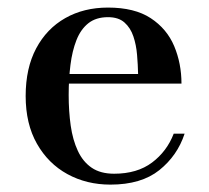

<svg xmlns="http://www.w3.org/2000/svg" viewBox="-20 -490 566 520"><path d="M279 10Q214.5 10 162.5 -18.5Q110.5 -47 80 -100.8Q49.5 -154.5 49.5 -230Q49.5 -305.5 78 -359Q106.5 -412.5 156.8 -441Q207 -469.5 272.5 -469.5Q344.5 -469.5 388.2 -440.8Q432 -412 451.8 -365Q471.5 -318 471.5 -263.5H117V-289.5H354Q353.5 -314.5 351.2 -341.5Q349 -368.5 341.2 -391.5Q333.5 -414.5 317.2 -429Q301 -443.5 272.5 -443.5Q240 -443.5 219.2 -427Q198.5 -410.5 187 -381.2Q175.5 -352 170.8 -314Q166 -276 166 -233Q166 -188.5 171.5 -149.8Q177 -111 190.8 -81.5Q204.5 -52 228.2 -35.8Q252 -19.5 289 -19.5Q351.5 -19.5 391.8 -49.8Q432 -80 450.5 -128H480Q460.5 -68.5 411.5 -29.2Q362.5 10 279 10Z"/></svg>

Font: Bodoni Moda 9pt Medium
Style: Regular
Weight: 500
Designer: Owen Earl
Foundry: indestructible type
Version: Version 2.005